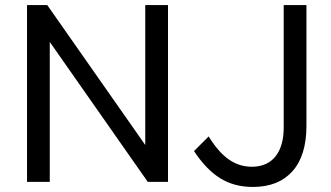

<svg xmlns="http://www.w3.org/2000/svg" viewBox="-20 -720 1312 760"><path d="M87 -700H167L555 -146V-700H645V0H565L177 -554V0H87ZM806 -180Q844 -118 885.5 -89Q927 -60 976 -60Q1038 -60 1070.5 -101Q1103 -142 1103 -215V-700H1193V-222Q1193 -104 1137.5 -42Q1082 20 981 20Q907 20 851.5 -14.5Q796 -49 748 -122Z"/></svg>

Font: Moderustic
Style: Regular
Weight: 400
Designer: Tural Alisoy
Foundry: TAFT Foundry
Version: Version 2.120